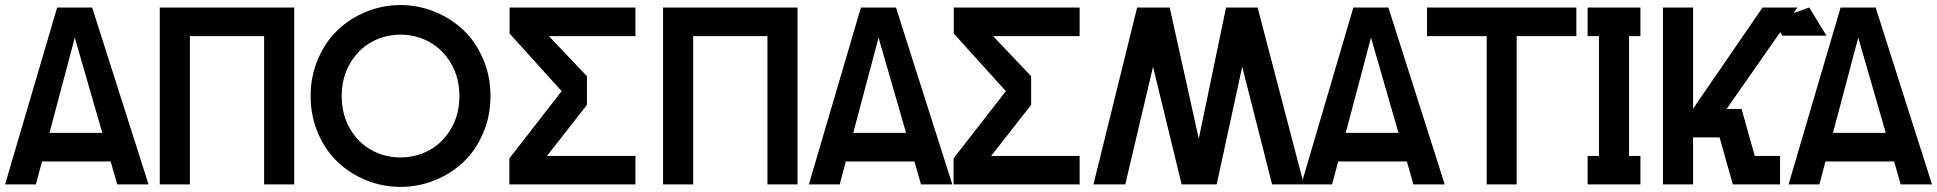

<svg xmlns="http://www.w3.org/2000/svg" viewBox="-25 -730 7667 760"><path d="M-4.9 0 201.2 -700.2H339.8L563 0H439L413.1 -90.8H141.1L117.2 0ZM170.9 -204.1H379.9L271 -581.1Z M1139.6 -700.2V0H1020.5V-586.9H726.6V0H607.4V-700.2Z M1560.5 9.8Q1490.2 9.8 1425.8 -16.1Q1361.3 -42 1312.3 -88.1Q1263.2 -134.3 1233.9 -202.4Q1204.6 -270.5 1204.6 -350.1Q1204.6 -428.7 1233.9 -496.8Q1263.2 -564.9 1312 -611.3Q1360.8 -657.7 1425.5 -683.8Q1490.2 -710 1560.5 -710Q1630.4 -710 1695.1 -683.8Q1759.8 -657.7 1808.8 -611.3Q1857.9 -564.9 1887.2 -496.8Q1916.5 -428.7 1916.5 -350.1Q1916.5 -270.5 1887.2 -202.4Q1857.9 -134.3 1808.8 -88.1Q1759.8 -42 1695.1 -16.1Q1630.4 9.8 1560.5 9.8ZM1327.6 -350.1Q1327.6 -277.3 1360.1 -221.2Q1392.6 -165 1445.3 -136Q1498 -106.9 1560.5 -106.9Q1622.6 -106.9 1675.3 -136Q1728 -165 1760.7 -221.2Q1793.5 -277.3 1793.5 -350.1Q1793.5 -421.9 1760.7 -478Q1728 -534.2 1675.3 -563.5Q1622.6 -592.8 1560.5 -592.8Q1498 -592.8 1445.3 -563.5Q1392.6 -534.2 1360.1 -478Q1327.6 -421.9 1327.6 -350.1Z M2147.9 -586.9 2298.3 -428.2V-314.9L2140.1 -112.8H2490.2V0H1991.2V-103L2198.2 -369.1L1992.2 -597.2V-700.2H2490.2V-586.9Z M3131.8 -700.2V0H3012.7V-586.9H2718.8V0H2599.6V-700.2Z M3176.8 0 3382.8 -700.2H3521.5L3744.6 0H3620.6L3594.7 -90.8H3322.8L3298.8 0ZM3352.5 -204.1H3561.5L3452.6 -581.1Z M3906.2 -586.9 4056.6 -428.2V-314.9L3898.4 -112.8H4248.5V0H3749.5V-103L3956.5 -369.1L3750.5 -597.2V-700.2H4248.5V-586.9Z M4303.2 0 4476.1 -700.2H4605L4720.2 -181.2L4828.1 -700.2H4953.1L5136.2 0H5010.3L4892.1 -465.8L4791 0H4652.3L4539.1 -465.8L4429.2 0Z M5126 0 5332 -700.2H5470.7L5693.8 0H5569.8L5543.9 -90.8H5272L5248 0ZM5301.8 -204.1H5510.7L5401.9 -581.1Z M5859.9 0V-586.9H5623.5V-700.2H6214.8V-586.9H5978.5V0Z M6259.3 0V-112.8H6304.2V-586.9H6259.3V-700.2H6468.3V-586.9H6423.3V-112.8H6468.3V0Z M6557.6 0V-700.2H6676.8V-299.8L6951.7 -700.2H7089.8L6809.6 -298.8H6868.7L6920.9 -112.8H7021V0H6834L6781.7 -186H6676.8V0Z M7054.7 0 7260.7 -700.2H7399.4L7622.6 0H7498.5L7472.7 -90.8H7200.7L7176.8 0ZM6995.6 -650.9 7136.7 -700.2 7204.6 -588.9H7029.8ZM7230.5 -204.1H7439.5L7330.6 -581.1Z"/></svg>

Font: Cakra Normal
Style: Regular
Weight: 400
Designer: Lucia Kollert, Vojtech Kollert
Foundry: OoM Type
Version: Version 1.000;Glyphs 3.1.1 (3148)